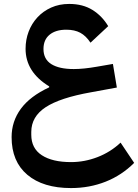

<svg xmlns="http://www.w3.org/2000/svg" viewBox="-20 -652 702 976"><path d="M341 304Q199 304 119 236.5Q39 169 39 45Q39 -35 86 -99Q133 -163 230 -208V-213Q110 -286 110 -404Q110 -450 125.5 -491Q141 -532 170 -563.5Q199 -595 240 -613.5Q281 -632 332 -632Q401 -632 450 -601.5Q499 -571 530 -519L440 -435Q417 -470 388 -485.5Q359 -501 317 -501Q263 -501 232 -475.5Q201 -450 201 -403Q201 -351 241 -326Q281 -301 355 -301Q405 -301 473 -313L554 -327L574 -207L443 -183Q285 -155 212 -107Q139 -59 139 19V33Q139 102 192.5 137Q246 172 341 172Q410 172 476 146.5Q542 121 593 73L662 176Q599 239 517 271.5Q435 304 341 304Z"/></svg>

Font: IBM Plex Arabic SemiBold
Style: Regular
Weight: 600
Designer: Mike Abbink, Paul van der Laan, Pieter van Rosmalen, Wael Morcos, Khajak Apelian
Foundry: Bold Monday
Version: Version 1.0